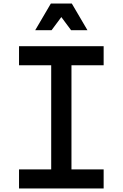

<svg xmlns="http://www.w3.org/2000/svg" viewBox="-20 -1060 690 1080"><path d="M87 0V-107H268V-693H87V-800H563V-693H382V-107H563V0ZM178 -890 266 -1040H384L472 -890H380L296 -1003H354L270 -890Z"/></svg>

Font: Martian Mono SemiCondensed
Style: Regular
Weight: 400
Width: 4
Designer: Roman Shamin
Foundry: Evil Martians
Version: Version 1.000